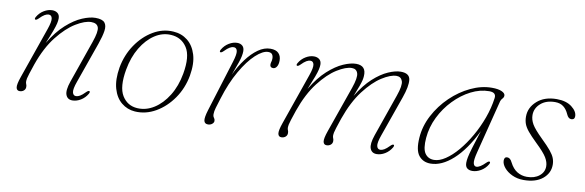

<svg xmlns="http://www.w3.org/2000/svg" viewBox="-40 -747 3186 1045"><g transform="rotate(10 1553.0 -225.0)"><path d="M101 -391Q95 -393.5 101.5 -405.5Q115.5 -429.5 138.2 -443.2Q161 -457 184 -457Q202 -457 213.8 -447.5Q225.5 -438 225.5 -418.5Q225.5 -407 222 -391.2Q218.5 -375.5 208.5 -348.2Q198.5 -321 179 -275Q219 -342 263.8 -382Q308.5 -422 350.2 -439.5Q392 -457 422.5 -457Q460.5 -457 473.8 -441.2Q487 -425.5 482.5 -395.2Q478 -365 462.5 -321L383.5 -97Q368 -54 372 -36.5Q376 -19 391.5 -19Q401.5 -19 413.2 -25.8Q425 -32.5 441.5 -49.5Q453 -61 459 -58.5Q465 -56 458.5 -44Q444.5 -20 421.8 -6.2Q399 7.5 376 7.5Q348.5 7.5 339.5 -16.8Q330.5 -41 348 -91.5L429.5 -325Q451 -386 443.5 -408.2Q436 -430.5 404 -430.5Q369.5 -430.5 320 -400.5Q270.5 -370.5 221.2 -308.2Q172 -246 138 -149Q126 -113.5 120 -94.8Q114 -76 112.2 -67.2Q110.5 -58.5 110.5 -53Q110.5 -42 113.5 -36.2Q116.5 -30.5 116.5 -21Q116.5 -8 107 -0.2Q97.5 7.5 84.5 7.5Q68.5 7.5 65.5 -9.2Q62.5 -26 78 -70L176.5 -352.5Q191.5 -395.5 188 -413Q184.5 -430.5 168.5 -430.5Q159 -430.5 147 -423.8Q135 -417 118.5 -400Q107 -388.5 101 -391Z M853.5 -457Q898.5 -454.5 932 -428Q965.5 -401.5 980.2 -353.2Q995 -305 983 -236Q970 -165 930.8 -108.5Q891.5 -52 836.5 -20.2Q781.5 11.5 721.5 7.5Q679 4.5 646.8 -21.8Q614.5 -48 600.5 -96.5Q586.5 -145 598 -213.5Q611 -284.5 649.2 -341Q687.5 -397.5 741 -429.2Q794.5 -461 853.5 -457ZM731 -12.5Q779.5 -9.5 823.8 -37.5Q868 -65.5 900.5 -118Q933 -170.5 945.5 -241Q963 -339 932.5 -386.2Q902 -433.5 844 -437Q796.5 -440 753.8 -412Q711 -384 679.5 -331.5Q648 -279 635.5 -208.5Q618 -110.5 647 -63.2Q676 -16 731 -12.5Z M1123.5 -391Q1117.5 -393.5 1124 -405.5Q1138 -429.5 1160.8 -443.2Q1183.5 -457 1206.5 -457Q1224 -457 1235 -447.2Q1246 -437.5 1246 -417.5Q1246 -392.5 1233.2 -355.2Q1220.5 -318 1206.5 -281.5Q1229.5 -330.5 1259.2 -370.2Q1289 -410 1322.2 -433.5Q1355.5 -457 1390 -457Q1420.5 -457 1435 -442Q1449.5 -427 1449.5 -402Q1449.5 -380.5 1441.5 -368Q1433.5 -355.5 1421.5 -355.5Q1404 -355.5 1404 -372.5Q1404 -380.5 1406.5 -388.2Q1409 -396 1409 -406Q1409 -420 1402.8 -428.8Q1396.5 -437.5 1380.5 -437.5Q1351.5 -437.5 1312.2 -401.5Q1273 -365.5 1234.8 -299.2Q1196.5 -233 1168.5 -142Q1157.5 -107.5 1151.8 -87.8Q1146 -68 1146 -53Q1146 -40 1151.8 -33.2Q1157.5 -26.5 1157.5 -16.5Q1157.5 -7 1148 0.5Q1138.5 8 1125.5 8Q1107 8 1103.2 -8.5Q1099.5 -25 1112.5 -67.5L1201 -352.5Q1214.5 -395.5 1210.8 -413Q1207 -430.5 1191 -430.5Q1181.5 -430.5 1169.5 -423.8Q1157.5 -417 1141 -400Q1129.5 -388.5 1123.5 -391Z M1774.5 -70 1864 -325Q1884.5 -384 1877.2 -407.2Q1870 -430.5 1844.5 -430.5Q1811.5 -430.5 1763.2 -400.5Q1715 -370.5 1666.8 -308.2Q1618.5 -246 1584.5 -149Q1572.5 -113.5 1566.5 -94.8Q1560.5 -76 1558.8 -67.2Q1557 -58.5 1557 -53Q1557 -42 1560 -36.2Q1563 -30.5 1563 -21Q1563 -8 1553.5 -0.2Q1544 7.5 1531 7.5Q1515 7.5 1512 -9.2Q1509 -26 1524.5 -70L1623 -352.5Q1638 -395.5 1634.5 -413Q1631 -430.5 1615 -430.5Q1605.5 -430.5 1593.5 -423.8Q1581.5 -417 1565 -400Q1553.5 -388.5 1547.5 -391Q1541.5 -393.5 1548 -405.5Q1562 -429.5 1584.8 -443.2Q1607.5 -457 1630.5 -457Q1648.5 -457 1660.2 -447.5Q1672 -438 1672 -418.5Q1672 -407 1668.5 -391.5Q1665 -376 1655 -349Q1645 -322 1626 -276.5Q1665.5 -343 1709.2 -382.5Q1753 -422 1793.2 -439.5Q1833.5 -457 1863 -457Q1920.5 -457 1916 -397.5Q1915.5 -387.5 1912.8 -375.5Q1910 -363.5 1902.5 -342.2Q1895 -321 1879.5 -282.5Q1918 -346.5 1960.2 -384.8Q2002.5 -423 2041.8 -440Q2081 -457 2110 -457Q2158.5 -457 2162.8 -421.5Q2167 -386 2144 -321L2065 -97Q2049.5 -54 2053.5 -36.5Q2057.5 -19 2073 -19Q2083 -19 2094.8 -25.8Q2106.5 -32.5 2123 -49.5Q2134.5 -61 2140.5 -58.5Q2146.5 -56 2140 -44Q2126 -20 2103.2 -6.2Q2080.5 7.5 2057.5 7.5Q2030 7.5 2021 -16.8Q2012 -41 2029.5 -91.5L2111 -325Q2132 -384.5 2124 -407.5Q2116 -430.5 2091.5 -430.5Q2058.5 -430.5 2011 -400.2Q1963.5 -370 1916 -307.8Q1868.5 -245.5 1834.5 -149Q1822.5 -113.5 1816.5 -94.8Q1810.5 -76 1808.8 -67.2Q1807 -58.5 1807 -53Q1807 -42 1810 -36.2Q1813 -30.5 1813 -21Q1813 -8 1803.5 -0.2Q1794 7.5 1781 7.5Q1765 7.5 1762 -9.2Q1759 -26 1774.5 -70Z M2595 -97Q2583.5 -52.5 2587.2 -35.8Q2591 -19 2604 -19Q2623 -19 2653.5 -49.5Q2665 -61 2671 -58.5Q2677 -56 2670.5 -44Q2656.5 -20 2632.8 -6.2Q2609 7.5 2586 7.5Q2568 7.5 2557.2 -1.5Q2546.5 -10.5 2546.5 -31Q2546.5 -44 2550 -62Q2553.5 -80 2564 -115Q2574.5 -150 2595 -214Q2542 -105.5 2479.2 -49Q2416.5 7.5 2355 7.5Q2313.5 7.5 2290 -22Q2266.5 -51.5 2271.5 -120.5Q2276 -185.5 2307.8 -245.8Q2339.5 -306 2389 -353.8Q2438.5 -401.5 2497.2 -429.2Q2556 -457 2614 -457Q2649 -457 2668.2 -448.2Q2687.5 -439.5 2687.5 -426.5Q2687.5 -417 2680 -409.2Q2672.5 -401.5 2670 -392.5ZM2308 -126.5Q2303 -66 2320.2 -40.8Q2337.5 -15.5 2370.5 -15.5Q2399.5 -15.5 2433 -37.8Q2466.5 -60 2499.5 -99Q2532.5 -138 2561 -187.8Q2589.5 -237.5 2609.8 -293Q2630 -348.5 2637.5 -404Q2642 -436 2602.5 -436Q2552 -436 2502 -410.5Q2452 -385 2409.8 -341.2Q2367.5 -297.5 2340.2 -242Q2313 -186.5 2308 -126.5Z M2884 -12.5Q2926 -12.5 2952.2 -33.5Q2978.5 -54.5 2978.5 -87Q2978.5 -110 2963.5 -135Q2948.5 -160 2902.5 -204Q2870.5 -235 2853.2 -256Q2836 -277 2829.5 -295Q2823 -313 2823 -335Q2823 -385 2863.8 -421.2Q2904.5 -457.5 2972 -457.5Q3024.5 -457.5 3055.5 -433.5Q3086.5 -409.5 3086.5 -382.5Q3086.5 -363.5 3067.5 -363.5Q3051.5 -363.5 3041.5 -386.5Q3030.5 -412 3012.2 -426Q2994 -440 2966 -440Q2916.5 -440 2886.5 -413.5Q2856.5 -387 2856.5 -349.5Q2856.5 -324 2870.8 -299.2Q2885 -274.5 2930 -230.5Q2963 -198.5 2980.8 -177Q2998.5 -155.5 3005.2 -138.2Q3012 -121 3012 -101.5Q3012 -54.5 2974 -23.5Q2936 7.5 2869.5 7.5Q2834.5 7.5 2806.2 -5.8Q2778 -19 2761.5 -39Q2745 -59 2745 -78.5Q2745 -98.5 2762 -98.5Q2768.5 -98.5 2775.5 -93.8Q2782.5 -89 2789 -75.5Q2806 -42 2830.5 -27.2Q2855 -12.5 2884 -12.5Z"/></g></svg>

Font: Fraunces 9pt S000 Thin
Style: Italic
Weight: 100
Italic angle: -16°
Version: Version 1.000; ttfautohint (v1.8.3)